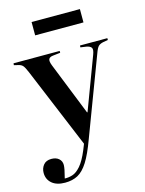

<svg xmlns="http://www.w3.org/2000/svg" viewBox="-141 -801 840 1113"><g transform="rotate(-15 279.0 -245.0)"><path d="M109 230Q58 230 30 206Q2 182 2 143Q2 116 18 96Q34 76 66 76Q94 76 110.5 90.5Q127 105 127 128Q127 139 123.5 157Q120 175 112 206Q135 207 159 199.5Q183 192 208 163.5Q233 135 258 75L272 40L71 -443Q58 -474 49.5 -484Q41 -494 26 -498L-3 -505L-2 -516H275V-505L232 -500Q211 -498 205 -486.5Q199 -475 210 -447L336 -131H339L457 -445Q468 -474 460.5 -485Q453 -496 431 -500L396 -505L397 -516H561V-505L532 -500Q513 -496 503 -486.5Q493 -477 482 -446L306 20Q275 105 246.5 150Q218 195 185.5 212.5Q153 230 109 230ZM161 -640V-720H451V-640Z"/></g></svg>

Font: Literata 72pt SemiBold
Style: Regular
Weight: 600
Designer: Latin by Veronika Burian and Jose Scaglione. Greek by Irene Vlachou. Cyrillic by Vera Evstafieva.
Foundry: TypeTogether
Version: Version 3.002